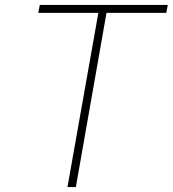

<svg xmlns="http://www.w3.org/2000/svg" viewBox="-20 -757 699 777"><path d="M253 0 378 -705H135L141 -737H659L653 -705H411L287 0Z"/></svg>

Font: Tomorrow ExtraLight
Style: Italic
Weight: 275
Italic angle: -10°
Designer: Tony de Marco, Monica Rizzolli
Foundry: Just in Type
Version: Version 2.002